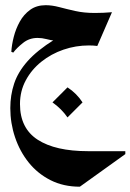

<svg xmlns="http://www.w3.org/2000/svg" viewBox="-20 -371 500 736"><path d="M286.1 344.7Q223.1 344.7 173.6 319.6Q124 294.4 89.8 251.7Q55.7 209 37.6 155Q19.5 101.1 19.5 43.5Q19.5 -6.3 34.2 -50.5Q48.8 -94.7 85.4 -136.2Q122.1 -177.7 188 -218.8L189 -215.3Q174.3 -216.8 157.7 -221.2Q141.1 -225.6 124 -225.6Q92.3 -225.6 68.4 -206.5Q44.4 -187.5 30.8 -169.4L23.4 -172.4Q24.9 -198.7 32.7 -229.5Q40.5 -260.3 55.7 -287.8Q70.8 -315.4 95.5 -333.3Q120.1 -351.1 155.3 -351.1Q179.2 -351.1 207 -343.8Q234.9 -336.4 268.3 -328.9Q301.8 -321.3 343.3 -321.3Q376.5 -321.3 409.2 -324.2L353 -194.8Q338.9 -196.8 320.8 -196.8Q270.5 -196.8 223.4 -180.7Q176.3 -164.6 138.7 -134.5Q101.1 -104.5 78.9 -63.2Q56.6 -22 56.6 27.8Q56.6 120.6 124.5 164.6Q192.4 208.5 317.4 208.5H460.4V219.7ZM238.8 -36.1Q273.9 -13.2 296.4 21.5L238.8 79.1Q215.8 45.9 181.2 21.5Z"/></svg>

Font: Lateef ExtraBold
Style: Regular
Weight: 800
Designer: SIL International
Foundry: SIL International
Version: Version 4.200